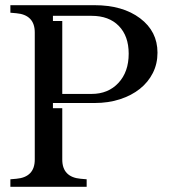

<svg xmlns="http://www.w3.org/2000/svg" viewBox="-20 -720 657 740"><path d="M220 -303V-105Q220 -71 238 -52.5Q256 -34 291 -31L314 -29V0H20V-29L43 -31Q78 -34 96 -52.5Q114 -71 114 -105V-595Q114 -629 96 -647.5Q78 -666 43 -669L20 -671V-700H344Q453 -700 520 -649.5Q587 -599 587 -517Q587 -474 569 -438.5Q551 -403 519 -377.5Q487 -352 442.5 -337.5Q398 -323 345 -323H184V-303ZM220 -358H333Q397 -358 436.5 -400.5Q476 -443 476 -513Q476 -581 438 -620Q400 -659 333 -659H184V-639H220Z"/></svg>

Font: Redaction
Style: Regular
Weight: 400
Designer: Jeremy Mickel / Forest Young
Foundry: MCKL
Version: Version 2.001; Redaction